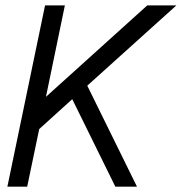

<svg xmlns="http://www.w3.org/2000/svg" viewBox="-20 -704 685 724"><path d="M82.5 0H7.8L149.9 -683.6H224.6L153.3 -338.9L535.2 -683.6H645L309.1 -380.9L496.6 0H415L252.4 -330.1L127.9 -217.3Z"/></svg>

Font: Anka/Coder
Style: Italic
Weight: 400
Italic angle: -12°
Monospace: yes
Version: Version 001.100